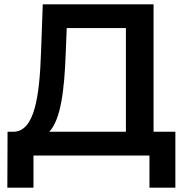

<svg xmlns="http://www.w3.org/2000/svg" viewBox="-20 -720 856 889"><path d="M792 -110H691V-700H178L170 -478C163 -273 140 -114 45 -110H15L14 149H135V0H672V149H792ZM289 -590H563V-110H208C262 -166 278 -307 284 -466Z"/></svg>

Font: Talent
Style: Bold
Weight: 600
Designer: Mike Powis
Version: Version 1.001;hotconv 1.0.109;makeotfexe 2.5.65596